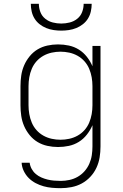

<svg xmlns="http://www.w3.org/2000/svg" viewBox="-20 -760 640 1003"><path d="M297 223Q274 223 251.5 221Q229 219 207.5 213Q186 207 166 196.5Q146 186 130 170Q114 154 104 133Q94 112 93 90H135Q137 107 145.5 122.5Q154 138 167 149Q180 160 196 167Q212 174 228.5 178Q245 182 262 183.5Q279 185 297 185Q320 185 343 180Q366 175 386 163.5Q406 152 421.5 134.5Q437 117 446.5 95.5Q456 74 459.5 51Q463 28 463 5V-106Q452 -80 434 -57Q416 -34 392 -19Q368 -4 340 2Q312 8 283 8Q255 8 227.5 2Q200 -4 176.5 -18Q153 -32 135 -54Q117 -76 106 -101.5Q95 -127 91 -154.5Q87 -182 87 -210V-310Q87 -338 91 -365.5Q95 -393 106 -418.5Q117 -444 135 -466Q153 -488 176.5 -502Q200 -516 227.5 -522Q255 -528 283 -528Q312 -528 340 -522Q368 -516 392 -501Q416 -486 434 -463Q452 -440 463 -414V-520H505V5Q505 34 500.5 62Q496 90 484 116Q472 142 452 163.5Q432 185 407 198.5Q382 212 353.5 217.5Q325 223 297 223ZM296 -30Q319 -30 342 -35Q365 -40 385.5 -51.5Q406 -63 421.5 -80.5Q437 -98 446 -119.5Q455 -141 459 -164Q463 -187 463 -210V-310Q463 -333 459 -356Q455 -379 446 -400.5Q437 -422 421.5 -439.5Q406 -457 385.5 -468.5Q365 -480 342 -485Q319 -490 296 -490Q273 -490 250 -485Q227 -480 206.5 -468.5Q186 -457 170.5 -439.5Q155 -422 146 -400.5Q137 -379 133 -356Q129 -333 129 -310V-210Q129 -187 133 -164Q137 -141 146 -119.5Q155 -98 170.5 -80.5Q186 -63 206.5 -51.5Q227 -40 250 -35Q273 -30 296 -30ZM300 -600Q280 -600 260 -603Q240 -606 221.5 -613.5Q203 -621 187 -633.5Q171 -646 160.5 -663Q150 -680 145.5 -700Q141 -720 141 -740H183Q183 -718 191 -697Q199 -676 216.5 -662Q234 -648 256 -642.5Q278 -637 300 -637Q322 -637 344 -642.5Q366 -648 383.5 -662Q401 -676 409 -697Q417 -718 417 -740H459Q459 -720 454.5 -700Q450 -680 439.5 -663Q429 -646 413 -633.5Q397 -621 378.5 -613.5Q360 -606 340 -603Q320 -600 300 -600Z"/></svg>

Font: Iosevka Extralight Extended
Style: Regular
Weight: 200
Width: 7
Monospace: yes
Designer: Belleve Invis
Foundry: Belleve Invis
Version: Version 32.5.0; ttfautohint (v1.8.4)